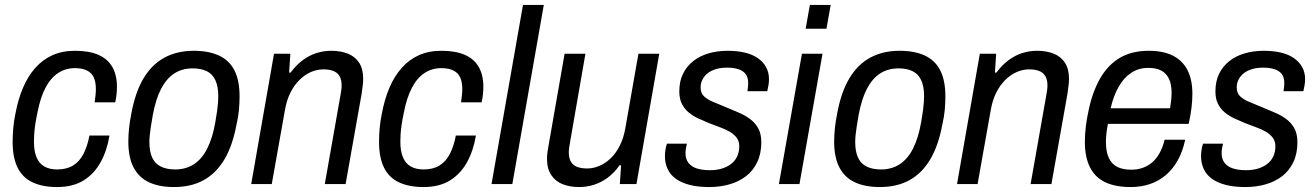

<svg xmlns="http://www.w3.org/2000/svg" viewBox="-20 -743 5311 775"><path d="M210 12Q152 12 111.5 -7Q71 -26 51 -66.5Q31 -107 31 -170Q31 -197 33.5 -225.5Q36 -254 42 -283Q53 -342 73 -389Q93 -436 123 -469.5Q153 -503 192.5 -520.5Q232 -538 283 -538Q340 -538 377.5 -521.5Q415 -505 433.5 -472.5Q452 -440 452 -393Q452 -379 450.5 -363Q449 -347 445 -330H362Q364 -344 365.5 -358Q367 -372 367 -383Q367 -412 358.5 -430.5Q350 -449 331 -458.5Q312 -468 282 -468Q245 -468 215 -448.5Q185 -429 164 -389.5Q143 -350 131 -288Q125 -260 122 -238.5Q119 -217 118 -201Q117 -185 117 -171Q117 -133 127.5 -108Q138 -83 159 -71Q180 -59 211 -59Q249 -59 275 -75Q301 -91 317 -122Q333 -153 341 -196H422Q412 -135 386 -88Q360 -41 317 -14.5Q274 12 210 12Z M683 12Q622 12 581 -7.5Q540 -27 519 -67.5Q498 -108 498 -171Q498 -197 501 -225.5Q504 -254 510 -284Q526 -371 559.5 -427Q593 -483 644 -510.5Q695 -538 762 -538Q823 -538 864.5 -518.5Q906 -499 926.5 -458.5Q947 -418 947 -354Q947 -328 944.5 -299.5Q942 -271 935 -242Q919 -155 885.5 -99Q852 -43 801.5 -15.5Q751 12 683 12ZM687 -59Q730 -59 762.5 -80Q795 -101 816.5 -143.5Q838 -186 849 -249Q854 -277 856.5 -296Q859 -315 860 -329Q861 -343 861 -355Q861 -394 849.5 -419Q838 -444 815 -455.5Q792 -467 758 -467Q715 -467 683.5 -446.5Q652 -426 630.5 -385Q609 -344 597 -280Q592 -252 589 -232Q586 -212 584.5 -197.5Q583 -183 583 -170Q583 -131 594.5 -106.5Q606 -82 629.5 -70.5Q653 -59 687 -59Z M994 0 1086 -526H1152L1147 -450H1153Q1176 -481 1202.5 -500.5Q1229 -520 1258 -529Q1287 -538 1317 -538Q1355 -538 1384 -526.5Q1413 -515 1429.5 -490Q1446 -465 1446 -424Q1446 -411 1444 -396.5Q1442 -382 1440 -366L1375 0H1291L1354 -357Q1356 -368 1357.5 -378.5Q1359 -389 1359 -398Q1359 -422 1350 -436.5Q1341 -451 1324.5 -457Q1308 -463 1285 -463Q1260 -463 1235.5 -452.5Q1211 -442 1189.5 -421Q1168 -400 1152.5 -369.5Q1137 -339 1130 -298L1077 0Z M1689 12Q1631 12 1590.5 -7Q1550 -26 1530 -66.5Q1510 -107 1510 -170Q1510 -197 1512.5 -225.5Q1515 -254 1521 -283Q1532 -342 1552 -389Q1572 -436 1602 -469.5Q1632 -503 1671.5 -520.5Q1711 -538 1762 -538Q1819 -538 1856.5 -521.5Q1894 -505 1912.5 -472.5Q1931 -440 1931 -393Q1931 -379 1929.5 -363Q1928 -347 1924 -330H1841Q1843 -344 1844.5 -358Q1846 -372 1846 -383Q1846 -412 1837.5 -430.5Q1829 -449 1810 -458.5Q1791 -468 1761 -468Q1724 -468 1694 -448.5Q1664 -429 1643 -389.5Q1622 -350 1610 -288Q1604 -260 1601 -238.5Q1598 -217 1597 -201Q1596 -185 1596 -171Q1596 -133 1606.5 -108Q1617 -83 1638 -71Q1659 -59 1690 -59Q1728 -59 1754 -75Q1780 -91 1796 -122Q1812 -153 1820 -196H1901Q1891 -135 1865 -88Q1839 -41 1796 -14.5Q1753 12 1689 12Z M1964 0 2091 -723H2175L2048 0Z M2318 12Q2280 12 2251 0.5Q2222 -11 2205 -36.5Q2188 -62 2188 -102Q2188 -116 2190 -130Q2192 -144 2195 -160L2259 -526H2343L2281 -169Q2279 -158 2277.5 -147.5Q2276 -137 2276 -128Q2276 -104 2285 -89.5Q2294 -75 2310.5 -69Q2327 -63 2350 -63Q2375 -63 2399.5 -73.5Q2424 -84 2445 -104Q2466 -124 2481.5 -154.5Q2497 -185 2504 -225L2557 -526H2641L2549 0H2482L2487 -76H2481Q2459 -45 2432.5 -25.5Q2406 -6 2377 3Q2348 12 2318 12Z M2843 12Q2798 12 2764.5 3.5Q2731 -5 2708.5 -21Q2686 -37 2675 -60.5Q2664 -84 2664 -112Q2664 -125 2666 -138.5Q2668 -152 2672 -163H2753Q2750 -153 2748.5 -143Q2747 -133 2747 -125Q2747 -101 2759 -85.5Q2771 -70 2793 -63Q2815 -56 2846 -56Q2871 -56 2892 -62Q2913 -68 2929.5 -80Q2946 -92 2955 -110.5Q2964 -129 2964 -153Q2964 -173 2953.5 -187Q2943 -201 2926 -211Q2909 -221 2887 -229Q2865 -237 2842 -246Q2820 -255 2798.5 -265Q2777 -275 2760 -289Q2743 -303 2732.5 -323.5Q2722 -344 2722 -374Q2722 -415 2737 -445.5Q2752 -476 2779 -497Q2806 -518 2841.5 -528Q2877 -538 2917 -538Q2954 -538 2985 -531Q3016 -524 3038 -509Q3060 -494 3072 -472.5Q3084 -451 3084 -423Q3084 -410 3081.5 -397Q3079 -384 3077 -375H2997Q2999 -389 2999.5 -396Q3000 -403 3000 -408Q3000 -431 2989.5 -444.5Q2979 -458 2959.5 -464Q2940 -470 2915 -470Q2891 -470 2871.5 -464.5Q2852 -459 2838 -448.5Q2824 -438 2816 -423Q2808 -408 2808 -390Q2808 -367 2822 -354Q2836 -341 2858 -332Q2880 -323 2906 -312Q2931 -301 2957 -290.5Q2983 -280 3004.5 -265Q3026 -250 3039.5 -227Q3053 -204 3053 -169Q3053 -123 3036.5 -88.5Q3020 -54 2991.5 -32Q2963 -10 2925 1Q2887 12 2843 12Z M3232 -627 3249 -723H3333L3316 -627ZM3124 0 3217 -526H3300L3207 0Z M3532 12Q3471 12 3430 -7.5Q3389 -27 3368 -67.5Q3347 -108 3347 -171Q3347 -197 3350 -225.5Q3353 -254 3359 -284Q3375 -371 3408.5 -427Q3442 -483 3493 -510.5Q3544 -538 3611 -538Q3672 -538 3713.5 -518.5Q3755 -499 3775.5 -458.5Q3796 -418 3796 -354Q3796 -328 3793.5 -299.5Q3791 -271 3784 -242Q3768 -155 3734.5 -99Q3701 -43 3650.5 -15.5Q3600 12 3532 12ZM3536 -59Q3579 -59 3611.5 -80Q3644 -101 3665.5 -143.5Q3687 -186 3698 -249Q3703 -277 3705.5 -296Q3708 -315 3709 -329Q3710 -343 3710 -355Q3710 -394 3698.5 -419Q3687 -444 3664 -455.5Q3641 -467 3607 -467Q3564 -467 3532.5 -446.5Q3501 -426 3479.5 -385Q3458 -344 3446 -280Q3441 -252 3438 -232Q3435 -212 3433.5 -197.5Q3432 -183 3432 -170Q3432 -131 3443.5 -106.5Q3455 -82 3478.5 -70.5Q3502 -59 3536 -59Z M3843 0 3935 -526H4001L3996 -450H4002Q4025 -481 4051.5 -500.5Q4078 -520 4107 -529Q4136 -538 4166 -538Q4204 -538 4233 -526.5Q4262 -515 4278.5 -490Q4295 -465 4295 -424Q4295 -411 4293 -396.5Q4291 -382 4289 -366L4224 0H4140L4203 -357Q4205 -368 4206.5 -378.5Q4208 -389 4208 -398Q4208 -422 4199 -436.5Q4190 -451 4173.5 -457Q4157 -463 4134 -463Q4109 -463 4084.5 -452.5Q4060 -442 4038.5 -421Q4017 -400 4001.5 -369.5Q3986 -339 3979 -298L3926 0Z M4544 12Q4482 12 4441 -7.5Q4400 -27 4379.5 -68Q4359 -109 4359 -170Q4359 -201 4363 -233.5Q4367 -266 4374 -297Q4389 -370 4419.5 -424.5Q4450 -479 4498.5 -508.5Q4547 -538 4617 -538Q4676 -538 4715 -518Q4754 -498 4773.5 -459.5Q4793 -421 4793 -364Q4793 -339 4789.5 -308.5Q4786 -278 4778 -243H4452Q4448 -222 4446 -204Q4444 -186 4444 -170Q4444 -131 4455.5 -106Q4467 -81 4489.5 -69.5Q4512 -58 4547 -58Q4570 -58 4591 -65Q4612 -72 4629.5 -86.5Q4647 -101 4660 -124Q4673 -147 4681 -179H4764Q4754 -132 4734 -96Q4714 -60 4685.5 -36Q4657 -12 4621.5 0Q4586 12 4544 12ZM4463 -306H4703Q4706 -324 4707.5 -339.5Q4709 -355 4709 -369Q4709 -403 4698.5 -425Q4688 -447 4667.5 -458Q4647 -469 4615 -469Q4576 -469 4546 -449Q4516 -429 4495.5 -393Q4475 -357 4463 -306Z M5007 12Q4962 12 4928.5 3.5Q4895 -5 4872.5 -21Q4850 -37 4839 -60.5Q4828 -84 4828 -112Q4828 -125 4830 -138.5Q4832 -152 4836 -163H4917Q4914 -153 4912.5 -143Q4911 -133 4911 -125Q4911 -101 4923 -85.5Q4935 -70 4957 -63Q4979 -56 5010 -56Q5035 -56 5056 -62Q5077 -68 5093.5 -80Q5110 -92 5119 -110.5Q5128 -129 5128 -153Q5128 -173 5117.5 -187Q5107 -201 5090 -211Q5073 -221 5051 -229Q5029 -237 5006 -246Q4984 -255 4962.5 -265Q4941 -275 4924 -289Q4907 -303 4896.5 -323.5Q4886 -344 4886 -374Q4886 -415 4901 -445.5Q4916 -476 4943 -497Q4970 -518 5005.5 -528Q5041 -538 5081 -538Q5118 -538 5149 -531Q5180 -524 5202 -509Q5224 -494 5236 -472.5Q5248 -451 5248 -423Q5248 -410 5245.5 -397Q5243 -384 5241 -375H5161Q5163 -389 5163.5 -396Q5164 -403 5164 -408Q5164 -431 5153.5 -444.5Q5143 -458 5123.5 -464Q5104 -470 5079 -470Q5055 -470 5035.5 -464.5Q5016 -459 5002 -448.5Q4988 -438 4980 -423Q4972 -408 4972 -390Q4972 -367 4986 -354Q5000 -341 5022 -332Q5044 -323 5070 -312Q5095 -301 5121 -290.5Q5147 -280 5168.5 -265Q5190 -250 5203.5 -227Q5217 -204 5217 -169Q5217 -123 5200.5 -88.5Q5184 -54 5155.5 -32Q5127 -10 5089 1Q5051 12 5007 12Z"/></svg>

Font: Archivo SemiCondensed
Style: Italic
Weight: 400
Width: 4
Italic angle: -10°
Designer: Hector Gatti
Foundry: Omnibus-Type
Version: Version 2.001